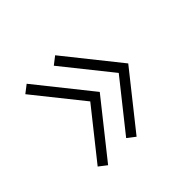

<svg xmlns="http://www.w3.org/2000/svg" viewBox="-106 -628 715 715"><g transform="rotate(-45 251.0 -270.5)"><path d="M101 -56 272 -271 101 -485 70 -461 222 -271 70 -80ZM251 -56 422 -271 251 -485 220 -461 372 -271 220 -80Z"/></g></svg>

Font: Hauora ExtraLight
Style: Regular
Weight: 200
Designer: Mikhail Sharanda
Foundry: WCYS & Co.
Version: Version 1.010